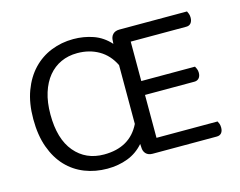

<svg xmlns="http://www.w3.org/2000/svg" viewBox="-90 -758 1134 908"><g transform="rotate(-15 476.5 -304.0)"><path d="M556 0Q535 0 523.5 -12Q512 -24 512 -44L511 -60Q478 -22 432 -4.5Q386 13 332 13Q273 13 222 -7Q171 -27 133.5 -66.5Q96 -106 74.5 -165.5Q53 -225 53 -304Q53 -382 75 -441Q97 -500 135 -540Q173 -580 224 -600.5Q275 -621 333 -621Q384 -621 430 -605Q476 -589 511 -550L512 -564Q512 -584 523.5 -596Q535 -608 556 -608H887Q890 -603 893 -594.5Q896 -586 896 -576Q896 -559 888 -549Q880 -539 865 -539H593V-346H856Q859 -341 862.5 -332.5Q866 -324 866 -314Q866 -297 857.5 -287.5Q849 -278 835 -278H593V-68H892Q895 -63 898 -55Q901 -47 901 -36Q901 -19 893 -9.5Q885 0 870 0ZM511 -446Q485 -499 439 -525.5Q393 -552 334 -552Q290 -552 254 -535.5Q218 -519 192 -487.5Q166 -456 151.5 -410Q137 -364 137 -304Q137 -184 191 -120Q245 -56 334 -56Q461 -56 511 -158Z"/></g></svg>

Font: Baloo Bhai 2
Style: Regular
Weight: 400
Designer: Supriya Tembe, Noopur Datye and Ek Type
Foundry: Ek Type
Version: Version 1.640;PS 1.000;hotconv 16.6.51;makeotf.lib2.5.65220;